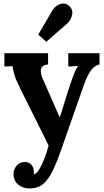

<svg xmlns="http://www.w3.org/2000/svg" viewBox="-20 -803 591 1094"><path d="M148 271Q110 271 83.5 248.5Q57 226 57 189Q57 162 74.5 141.5Q92 121 120 120Q142 119 157.5 134.5Q173 150 173 177Q173 180 173 183Q173 186 172 190Q174 190 177 189Q195 183 217 137Q240 90 257 26L99 -291Q71 -347 62.5 -375.5Q54 -404 51 -426L5 -424V-500H254V-436Q217 -432 213.5 -408Q210 -384 222 -358L320 -134Q330 -160 346 -214.5Q362 -269 384 -333Q390 -352 401.5 -381.5Q413 -411 426 -427L369 -424V-500H547V-436Q516 -429 495.5 -398Q475 -367 459 -322L334 35Q306 116 281 168.5Q256 221 225 246Q194 271 148 271ZM244 -565 198 -606 280 -746Q296 -771 323 -780Q350 -789 374 -770Q397 -748 391 -719Q385 -690 365 -671Z"/></svg>

Font: Lora
Style: Bold
Weight: 700
Designer: Olga Karpushina, Alexei Vanyashin (Cyrillic)
Foundry: Cyreal
Version: Version 3.006; ttfautohint (v1.8.4.7-5d5b);gftools[0.9.30]